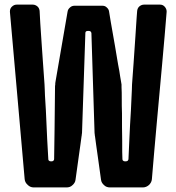

<svg xmlns="http://www.w3.org/2000/svg" viewBox="-20 -820 772 840"><path d="M23.4 -767.6C34.2 -645.5 44.9 -524.4 55.7 -402.3L87.9 -36.1C88.9 -25.4 93.8 -17.6 101.6 -10.7C108.4 -3.9 117.2 0 127.9 0H200.2H270.5C281.2 0 290 -2.9 296.9 -9.8C304.7 -16.6 309.6 -24.4 310.5 -34.2C314.5 -63.5 319.3 -96.7 324.2 -132.8C329.1 -168.9 334 -200.2 336.9 -224.6C337.9 -227.5 337.9 -230.5 337.9 -233.4C338.9 -236.3 338.9 -238.3 338.9 -241.2C345.7 -433.6 350.6 -579.1 353.5 -675.8C353.5 -678.7 354.5 -680.7 356.4 -682.6C358.4 -683.6 360.4 -684.6 363.3 -684.6H369.1C372.1 -684.6 374 -683.6 376 -682.6C377.9 -680.7 378.9 -678.7 379.9 -675.8C385.7 -482.4 390.6 -337.9 393.6 -241.2C393.6 -238.3 393.6 -236.3 394.5 -233.4C394.5 -230.5 394.5 -227.5 395.5 -224.6C398.4 -200.2 403.3 -168.9 408.2 -132.8C413.1 -96.7 418 -63.5 421.9 -34.2C422.9 -24.4 427.7 -16.6 435.5 -9.8C442.4 -2.9 451.2 0 461.9 0H533.2H604.5C615.2 0 624 -3.9 631.8 -10.7C638.7 -17.6 643.6 -25.4 644.5 -36.1C647.5 -70.3 650.4 -109.4 654.3 -151.4C658.2 -193.4 662.1 -237.3 666 -283.2C673.8 -368.2 681.6 -454.1 689.5 -541C697.3 -627.9 704.1 -704.1 709 -767.6V-770.5C709 -777.3 706.1 -784.2 701.2 -790C695.3 -796.9 688.5 -799.8 679.7 -799.8H644.5H610.4C602.5 -799.8 595.7 -796.9 589.8 -792C584 -787.1 581.1 -780.3 580.1 -772.5C579.1 -755.9 577.1 -738.3 576.2 -718.8C575.2 -699.2 573.2 -679.7 572.3 -659.2C569.3 -621.1 567.4 -583 564.5 -544.9C561.5 -507.8 559.6 -476.6 557.6 -450.2C557.6 -437.5 556.6 -420.9 555.7 -401.4C554.7 -380.9 553.7 -359.4 552.7 -335.9C549.8 -293.9 547.9 -251 545.9 -209C543.9 -167 543 -138.7 542 -123C541 -120.1 540 -118.2 538.1 -116.2C536.1 -115.2 534.2 -114.3 531.2 -114.3H525.4C522.5 -114.3 520.5 -115.2 518.6 -117.2C516.6 -118.2 515.6 -121.1 515.6 -124C514.6 -138.7 514.6 -165 514.6 -204.1C513.7 -243.2 513.7 -283.2 513.7 -324.2C512.7 -345.7 512.7 -366.2 512.7 -386.7C512.7 -407.2 512.7 -423.8 511.7 -438.5V-450.2C510.7 -454.1 510.7 -458 509.8 -461.9C506.8 -476.6 504.9 -492.2 502 -509.8C499 -526.4 495.1 -544.9 492.2 -564.5C486.3 -599.6 480.5 -635.7 473.6 -672.9C466.8 -709 461.9 -742.2 457 -770.5C456.1 -777.3 452.1 -783.2 446.3 -788.1C441.4 -793 434.6 -794.9 427.7 -794.9H305.7C297.9 -794.9 291 -792 286.1 -787.1C280.3 -782.2 276.4 -776.4 275.4 -767.6C252 -631.8 234.4 -529.3 222.7 -461.9C221.7 -458 221.7 -454.1 221.7 -450.2C220.7 -446.3 220.7 -441.4 220.7 -436.5C219.7 -297.9 217.8 -193.4 216.8 -124C216.8 -121.1 215.8 -119.1 213.9 -117.2C211.9 -115.2 210 -114.3 207 -114.3H201.2C198.2 -114.3 196.3 -115.2 194.3 -117.2C192.4 -118.2 191.4 -120.1 191.4 -123C190.4 -138.7 188.5 -168 186.5 -210C184.6 -252 182.6 -293.9 180.7 -336.9C179.7 -359.4 177.7 -380.9 176.8 -401.4C175.8 -420.9 175.8 -437.5 174.8 -450.2C172.9 -476.6 170.9 -507.8 168 -545.9C165 -583 163.1 -621.1 160.2 -659.2C159.2 -679.7 157.2 -699.2 156.2 -718.8C155.3 -738.3 154.3 -755.9 153.3 -772.5C152.3 -780.3 149.4 -787.1 143.6 -792C137.7 -796.9 130.9 -799.8 123 -799.8H53.7C44.9 -799.8 38.1 -796.9 31.2 -790C26.4 -785.2 23.4 -778.3 23.4 -770.5V-767.6Z"/></svg>

Font: Yellow Ladder Regular
Style: Regular
Weight: 400
Designer: Zima Creative
Version: Version 2.002